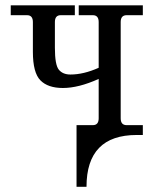

<svg xmlns="http://www.w3.org/2000/svg" viewBox="-20 -509 607 724"><path d="M268.6 -37.1H330.1Q352.1 -37.1 352.1 -63V-211.4Q276.4 -177.2 217.3 -177.2Q160.6 -177.2 132.3 -206.1Q104 -234.9 104 -313.5V-425.8Q104 -451.7 82 -451.7H20.5V-488.8H262.2V-451.7H209Q187 -451.7 187 -425.8V-328.6Q187 -264.2 201.9 -246.1Q216.8 -228 245.6 -228Q295.4 -228 352.1 -253.4V-425.8Q352.1 -451.7 330.1 -451.7H276.9V-488.8H518.6V-451.7H457.5Q435.1 -451.7 435.1 -425.8V-63Q435.1 -37.1 457.5 -37.1H518.6V0H495.6Q306.2 0 306.2 195.3H268.6Z"/></svg>

Font: Munson
Style: Regular
Weight: 400
Designer: Paul James MIller
Foundry: High-Logic / Made with FontCreator
Version: Version 2.10;May 5, 2019;FontCreator 11.5.0.2430 64-bit